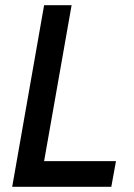

<svg xmlns="http://www.w3.org/2000/svg" viewBox="-20 -720 515 740"><path d="M409 0H27L150 -700H256L150 -99H427Z"/></svg>

Font: Cabin
Style: Medium Italic
Weight: 500
Designer: Pablo Impallari
Foundry: Pablo Impallari. www.impallari.com Igino Marini. www.ikern.com
Version: Version 1.005